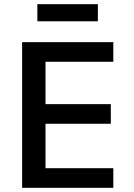

<svg xmlns="http://www.w3.org/2000/svg" viewBox="-20 -900 640 920"><path d="M86 0V-698H523V-604H198V-401H511V-307H198V-94H523V0ZM159 -880H449V-798H159Z"/></svg>

Font: IBM Plex Mono Medium
Style: Regular
Weight: 500
Monospace: yes
Designer: Mike Abbink, Paul van der Laan, Pieter van Rosmalen
Foundry: Bold Monday
Version: Version 2.3